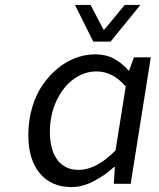

<svg xmlns="http://www.w3.org/2000/svg" viewBox="-20 -741 640 774"><path d="M356 -573.2 282.2 -721.2H345.2L397 -622.1H400.9L482.9 -721.2H545.9L425.8 -573.2ZM269 13.2Q187 13.2 140.6 -42.2Q94.2 -97.7 94.2 -196.8Q94.2 -255.4 109.6 -307.6Q125 -359.9 151.6 -398.4Q178.2 -437 212.6 -465.3Q247.1 -493.7 285.9 -507.8Q324.7 -522 363.8 -522Q405.8 -522 437.7 -505.4Q469.7 -488.8 500 -455.1L520 -509.8H587.9L506.8 0H439L442.9 -67.9H439.9Q401.4 -32.7 356.4 -9.8Q311.5 13.2 269 13.2ZM296.9 -56.2Q368.7 -56.2 445.8 -134.8L486.8 -392.1Q435.1 -453.1 369.1 -453.1Q320.8 -453.1 278.1 -422.9Q235.4 -392.6 208.3 -335.9Q181.2 -279.3 181.2 -209Q181.2 -137.2 211.2 -96.7Q241.2 -56.2 296.9 -56.2Z"/></svg>

Font: Office Code Pro D Italic
Style: Regular
Weight: 400
Italic angle: -9°
Designer: Nathan Rutzky & Paul D. Hunt
Foundry: Adobe Systems Incorporated
Version: Version 1.004;PS 001.004;hotconv 1.0.70;makeotf.lib2.5.58329